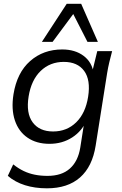

<svg xmlns="http://www.w3.org/2000/svg" viewBox="-20 -773 643 1016"><path d="M228.2 223.5Q164.5 223.5 112.3 207.1Q60.2 190.8 21.3 157.7L49.9 96.9Q77.5 118.6 105.2 131.9Q132.9 145.2 164.1 151.4Q195.3 157.7 231.4 157.7Q306.6 157.7 349.8 118.9Q393.1 80.2 404.7 8.3L427.9 -139.3H439.4Q415.3 -80.3 362.6 -46.1Q309.9 -11.9 241.7 -11.9Q173.2 -11.9 125.7 -44.5Q78.3 -77 58.6 -136.2Q38.9 -195.4 51.4 -274.2Q69.8 -388.7 139.6 -450Q209.3 -511.3 309.3 -511.3Q377.5 -511.3 422.6 -477.3Q467.7 -443.4 475.7 -383.4L468.1 -393.2L494.7 -502.3H573.3Q565.4 -472.9 558.4 -443.6Q551.4 -414.2 546.9 -385.9L486.2 -2.5Q468.8 108.5 403.6 166Q338.5 223.5 228.2 223.5ZM261 -77.3Q333.7 -77.3 383.2 -125.7Q432.7 -174.2 446.3 -260.9Q460.4 -349.6 425.4 -397.6Q390.3 -445.5 317.6 -445.5Q245 -445.5 195.2 -397.6Q145.5 -349.6 131.4 -262.3Q117.2 -174.2 152.8 -125.7Q188.4 -77.3 261 -77.3ZM201.5 -551.3 333 -752.8H409.6L498 -551.3H442.9L367.6 -698.7L258.2 -551.3Z"/></svg>

Font: Mulish ExtraLight
Style: Italic
Weight: 200
Italic angle: -9°
Designer: Vernon Adams
Foundry: Vernon Adams
Version: Version 3.603